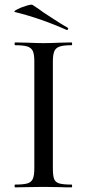

<svg xmlns="http://www.w3.org/2000/svg" viewBox="-20 -808 375 828"><path d="M289 -12Q291 -12 291 -6Q291 0 289 0Q257 0 239 -1L167 -2L97 -1Q78 0 45 0Q43 0 43 -6Q43 -12 45 -12Q81 -12 98 -17Q115 -22 121.5 -36.5Q128 -51 128 -81V-544Q128 -574 121.5 -588Q115 -602 98 -607.5Q81 -613 45 -613Q43 -613 43 -619Q43 -625 45 -625L97 -624Q141 -622 167 -622Q196 -622 240 -624L289 -625Q291 -625 291 -619Q291 -613 289 -613Q253 -613 236.5 -607Q220 -601 214 -586.5Q208 -572 208 -542V-81Q208 -50 213.5 -36Q219 -22 235.5 -17Q252 -12 289 -12ZM45 -756Q36 -758 53 -767Q70 -776 93 -783Q116 -790 120 -787Q144 -772 168 -754Q178 -748 209.5 -727Q241 -706 271 -689Q274 -688 274 -685Q274 -682 272 -680Q270 -678 267 -679Q155 -729 45 -756Z"/></svg>

Font: Cormorant Infant Medium
Style: Regular
Weight: 500
Designer: Christian Thalmann (Catharsis Fonts)
Foundry: Catharsis Fonts
Version: Version 4.000